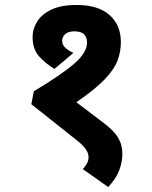

<svg xmlns="http://www.w3.org/2000/svg" viewBox="-20 -652 610 772"><path d="M288 -632Q375 -632 420.5 -591.5Q466 -551 466 -483Q466 -445 453 -409.5Q440 -374 401.5 -333.5Q363 -293 287 -241L395 -159Q437 -128 454.5 -99Q472 -70 472 -33Q472 -1 459.5 32.5Q447 66 415 100L313 28Q324 15 330 4.5Q336 -6 336 -21Q336 -51 290 -87L106 -233L116 -285Q228 -352 279 -396.5Q330 -441 330 -481Q330 -501 318.5 -513.5Q307 -526 279 -526Q254 -526 242 -514.5Q230 -503 230 -488Q230 -472 241.5 -461Q253 -450 275 -439L199 -375Q164 -396 137.5 -425Q111 -454 111 -504Q111 -536 129.5 -565.5Q148 -595 187 -613.5Q226 -632 288 -632Z"/></svg>

Font: Noto Sans Devanagari UI
Style: Bold
Weight: 700
Designer: Jelle Bosma - Monotype Design Team
Foundry: Monotype Imaging Inc.
Version: Version 2.004; ttfautohint (v1.8.4.7-5d5b)